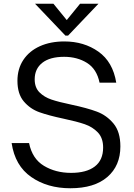

<svg xmlns="http://www.w3.org/2000/svg" viewBox="-20 -994 713 1024"><path d="M42 -231H135Q152 -147 214.5 -109.5Q277 -72 359 -72Q441 -72 485.5 -106Q530 -140 530 -207Q530 -258 502 -287.5Q474 -317 432 -331.5Q390 -346 319 -361Q239 -378 190 -395.5Q141 -413 107 -453Q73 -493 73 -563Q73 -627 104.5 -674.5Q136 -722 192.5 -747.5Q249 -773 323 -773Q428 -773 505 -718.5Q582 -664 600 -553H511Q496 -626 444 -658.5Q392 -691 322 -691Q246 -691 205.5 -659Q165 -627 165 -571Q165 -527 190.5 -501.5Q216 -476 254.5 -463Q293 -450 360 -436Q445 -418 497 -398.5Q549 -379 585.5 -335Q622 -291 622 -213Q622 -110 552.5 -50Q483 10 355 10Q233 10 146.5 -50Q60 -110 42 -231ZM343 -804H329L167 -974H265L336 -887L407 -974H505Z"/></svg>

Font: Open Sauce One
Style: Regular
Weight: 400
Designer: Alfredo Marco Pradil
Foundry: Creative Sauce Fz LLC
Version: Version 1.477